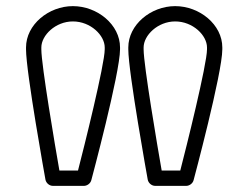

<svg xmlns="http://www.w3.org/2000/svg" viewBox="-20 -1306 811 627"><path d="M218 -1236C276 -1236 322 -1190.5 322 -1151V-1145C322 -1095.6 253.5 -821.4 234.7 -749H174C160.5 -825.9 115 -1093.2 115 -1145V-1151C115 -1190.6 161.2 -1236 218 -1236ZM218 -1286C138.8 -1286 65 -1225.4 65 -1151V-1145C65 -1070.2 128.2 -720.8 128.4 -719.6C130.3 -709 140.5 -699 153 -699H254C263.8 -699 275.2 -706.2 278.2 -717.6C278.6 -719.2 372 -1067.3 372 -1145V-1151C372 -1225.5 298 -1286 218 -1286ZM552 -1236C610 -1236 656 -1190.5 656 -1151V-1145C656 -1095.6 587.5 -821.4 568.7 -749H508C494.5 -825.9 449 -1093.2 449 -1145V-1151C449 -1190.6 495.2 -1236 552 -1236ZM552 -1286C472.8 -1286 399 -1225.4 399 -1151V-1145C399 -1070.2 462.2 -720.8 462.4 -719.6C464.3 -709 474.5 -699 487 -699H588C597.8 -699 609.2 -706.2 612.2 -717.6C612.6 -719.2 706 -1067.3 706 -1145V-1151C706 -1225.5 632 -1286 552 -1286Z"/></svg>

Font: Poland Can Into
Style: BigWritingsOLn
Weight: 700
Foundry: Cannot Into Space Fonts
Version: Version 0.92